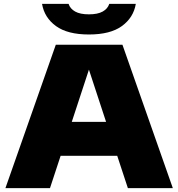

<svg xmlns="http://www.w3.org/2000/svg" viewBox="-20 -971 920 991"><path d="M640 0 585 -167H293L238 0H8L268 -740H612L872 0ZM350.5 -342H527.5L439 -611.5ZM197 -951H334Q342 -926 367.8 -911.5Q393.5 -897 439 -897Q484.5 -897 510.2 -911.5Q536 -926 544 -951H681Q669 -880 609.2 -836.5Q549.5 -793 439 -793Q328.5 -793 268.8 -836.5Q209 -880 197 -951Z"/></svg>

Font: Encode Sans Expanded Black
Style: Regular
Weight: 900
Width: 7
Designer: Multiple Designers
Foundry: Impallari Type
Version: Version 2.000